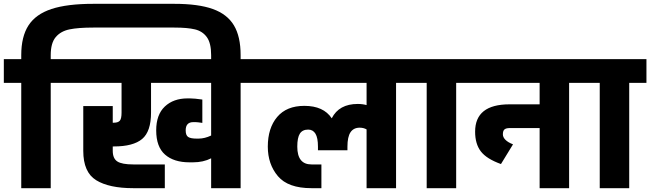

<svg xmlns="http://www.w3.org/2000/svg" viewBox="-31 -983 3397 1003"><path d="M1226 -695V-608H1072V-695Q1072 -758 1049.5 -789Q1027 -820 987.5 -829.5Q948 -839 880 -839H456Q378 -839 332 -829.5Q286 -820 260 -789Q234 -758 234 -695V-674H324V-550H234V0H80V-550H-11V-674H80V-695Q80 -792 118 -850.5Q156 -909 238 -936Q320 -963 456 -963H880Q1005 -963 1080.5 -936Q1156 -909 1191 -850.5Q1226 -792 1226 -695Z M1316 -550H1226V0H1072V-156Q1031 -135 977 -135H959Q877 -135 831 -175.5Q785 -216 785 -302Q785 -384 830 -426.5Q875 -469 949 -469H961Q984 -469 1026 -463V-341Q1000 -345 991 -345H979Q939 -345 939 -302Q939 -276 952 -267.5Q965 -259 995 -259H1007Q1038 -259 1072 -275V-550H758V-395Q758 -296 711.5 -257Q665 -218 564 -218H558V-195Q558 -155 582 -139.5Q606 -124 665 -124H830V0H665Q539 0 471.5 -41.5Q404 -83 404 -195V-429H558V-342H564Q585 -342 594.5 -352Q604 -362 604 -395V-550H304V-674H1316Z M2128 -674V-550H2038V0H1884V-307Q1868 -316 1848 -316Q1816 -316 1800 -292Q1784 -268 1784 -217V-198H1630V-217Q1630 -263 1617 -284.5Q1604 -306 1579 -306Q1549 -306 1535.5 -285Q1522 -264 1522 -217Q1522 -124 1596 -124H1648V0H1596Q1474 0 1421 -62.5Q1368 -125 1368 -217Q1368 -314 1417 -372Q1466 -430 1559 -430Q1659 -430 1702 -365Q1740 -440 1838 -440Q1863 -440 1884 -434V-550H1296V-674Z M2442 -550H2352V0H2198V-550H2108V-674H2442Z M3032 -674V-550H2942V0H2788V-314H2632Q2613 -314 2604.5 -307Q2596 -300 2596 -281Q2596 -266 2609.5 -252.5Q2623 -239 2649 -229L2586 -126Q2511 -153 2481 -192Q2451 -231 2451 -295Q2451 -438 2631 -438H2788V-550H2422V-674Z M3346 -550H3256V0H3102V-550H3012V-674H3346Z"/></svg>

Font: Biryani Black
Style: Regular
Weight: 900
Designer: Dan Reynolds and Mathieu Reguer
Foundry: Dan Reynolds and Mathieu Reguer
Version: Version 1.004; ttfautohint (v1.1) -l 5 -r 5 -G 72 -x 0 -D la